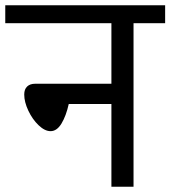

<svg xmlns="http://www.w3.org/2000/svg" viewBox="-40 -709 647 729"><path d="M587 -621H467V0H383V-314H221Q211 -269 193.5 -240Q176 -211 152 -211Q130 -211 106.5 -233.5Q83 -256 67.5 -289Q52 -322 52 -350Q52 -370 63 -380.5Q74 -391 93 -391H383V-621H-20V-689H587Z"/></svg>

Font: FiraGO
Style: Regular
Weight: 400
Designer: bBox Type
Foundry: bBox Type GmbH
Version: Version 1.001;April 20, 2020;FontCreator 12.0.0.2555 64-bit